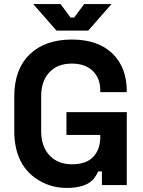

<svg xmlns="http://www.w3.org/2000/svg" viewBox="-20 -908 702 942"><path d="M308 14Q236 14 178 -19Q50 -90 50 -266V-434Q50 -568 125.5 -641Q201 -714 332 -714Q460 -714 531 -646Q602 -578 602 -460V-456H472V-464Q472 -524 435 -560Q398 -596 332 -596Q262 -596 222 -553Q182 -510 182 -436V-264Q182 -190 222.5 -146Q263 -102 334 -102Q403 -102 437.5 -138.5Q472 -175 472 -236V-246H306V-358H602V0H480V-67H462Q454 -49 440 -31Q402 14 308 14ZM413 -758H257L143 -888H277L326 -822H344L393 -888H527Z"/></svg>

Font: Rootstock Sans Headline
Style: Bold
Weight: 700
Designer: Florian Karsten
Foundry: Florian Karsten
Version: Version 2.000;FEAKit 1.0